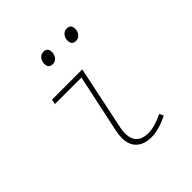

<svg xmlns="http://www.w3.org/2000/svg" viewBox="-185 -819 970 970"><g transform="rotate(-45 300.0 -334.0)"><path d="M351 12Q301 12 271.5 -14.5Q242 -41 242 -94Q242 -115 248 -142L314 -452H124L130 -478H346L274 -134Q270 -115 270 -98Q270 -14 356 -14Q399 -14 462 -44L472 -22Q404 12 351 12ZM260 -602Q230 -602 230 -634Q230 -653 241.5 -666.5Q253 -680 270 -680Q300 -680 300 -648Q300 -629 288.5 -615.5Q277 -602 260 -602ZM426 -602Q396 -602 396 -634Q396 -653 407.5 -666.5Q419 -680 436 -680Q466 -680 466 -648Q466 -629 454.5 -615.5Q443 -602 426 -602Z"/></g></svg>

Font: TypoPRO Source Code Pro
Style: Italic
Weight: 200
Italic angle: -11°
Monospace: yes
Designer: Paul D. Hunt, Teo Tuominen
Foundry: Adobe Systems Incorporated
Version: Version 1.030;PS 1.0;hotconv 1.0.84;makeotf.lib2.5.63406